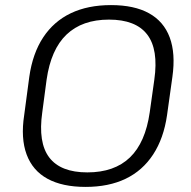

<svg xmlns="http://www.w3.org/2000/svg" viewBox="-20 -727 749 754"><path d="M316 7Q225 7 166.5 -25Q108 -57 84.5 -120.5Q61 -184 75 -275L95 -425Q108 -517 149.5 -580Q191 -643 258 -675Q325 -707 416 -707Q507 -707 565 -675Q623 -643 646.5 -580Q670 -517 657 -425L636 -275Q623 -184 581.5 -120.5Q540 -57 473.5 -25Q407 7 316 7ZM323 -50Q429 -50 490 -108.5Q551 -167 568 -286L586 -414Q603 -533 558 -591.5Q513 -650 408 -650Q303 -650 241.5 -591.5Q180 -533 163 -414L146 -286Q129 -167 173.5 -108.5Q218 -50 323 -50Z"/></svg>

Font: Pathway Extreme 28pt Light
Style: Italic
Weight: 300
Italic angle: -8°
Designer: Eduardo Rodriguez Tunni
Foundry: Eduardo Rodriguez Tunni
Version: Version 1.001;gftools[0.9.26]